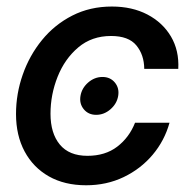

<svg xmlns="http://www.w3.org/2000/svg" viewBox="-20 -547 574 579"><path d="M239.7 11.7Q174.8 11.7 127.4 -15.1Q80.1 -42 54.2 -90.3Q28.3 -138.7 28.3 -203.1Q28.3 -264.2 48.6 -322Q68.8 -379.9 106.7 -426.3Q144.5 -472.7 198 -500Q251.5 -527.3 317.4 -527.3Q378.4 -527.3 424.6 -503.2Q470.7 -479 495.6 -436.8Q520.5 -394.5 517.6 -339.4H415Q414.6 -381.8 391.1 -410.2Q367.7 -438.5 314.9 -438.5Q256.8 -438.5 216.1 -404.1Q175.3 -369.6 153.8 -315.7Q132.3 -261.7 132.3 -204.1Q132.3 -145 160.4 -111.1Q188.5 -77.1 243.7 -77.1Q297.4 -77.1 333.5 -104.7Q369.6 -132.3 387.2 -176.8H491.2Q476.1 -122.6 440.2 -80.1Q404.3 -37.6 352.8 -12.9Q301.3 11.7 239.7 11.7ZM270 -200.7Q246.6 -200.7 232.7 -217.5Q218.8 -234.4 222.7 -257.8Q226.6 -281.2 245.8 -298.1Q265.1 -314.9 289.1 -314.9Q312.5 -314.9 326.4 -298.1Q340.3 -281.2 336.4 -257.8Q332.5 -234.4 313.2 -217.5Q293.9 -200.7 270 -200.7Z"/></svg>

Font: Inter Display Medium
Style: Italic
Weight: 500
Italic angle: -9.39999°
Designer: Rasmus Andersson
Foundry: rsms
Version: Version 4.000;git-a52131595